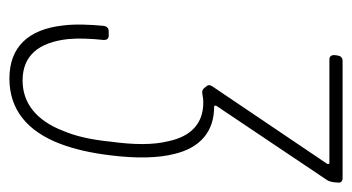

<svg xmlns="http://www.w3.org/2000/svg" viewBox="-190 -550 748 408"><g transform="rotate(90 184.0 -346.0)"><path d="M307 -343C294 -397 260 -427 207 -427C204 -427 204 -430 205 -432L362 -666C365 -670 366 -675 367 -679L368 -690C369 -696 365 -700 359 -700H109C103 -700 99 -696 98 -690L97 -682C97 -676 100 -672 106 -672H326C329 -672 329 -669 328 -667L164 -424C160 -418 160 -414 164 -410L167 -406C171 -402 174 -401 180 -402C185 -403 191 -404 198 -404C242 -404 270 -378 280 -330C288 -298 288 -258 281 -207C277 -167 270 -134 258 -106C236 -49 199 -20 151 -20C99 -20 70 -53 63 -117C61 -139 62 -164 65 -193C65 -199 62 -203 56 -203H46C40 -203 36 -199 35 -193C32 -161 31 -132 34 -107C42 -32 80 8 147 8C212 8 259 -29 286 -101C297 -130 305 -165 310 -206C317 -262 316 -308 307 -343Z"/></g></svg>

Font: Barlow Condensed Thin
Style: Italic
Weight: 250
Width: 3
Italic angle: -7°
Designer: Jeremy Tribby
Foundry: Tribby Type
Version: Version 1.422;hotconv 1.0.109;makeotfexe 2.5.65596